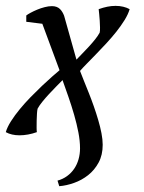

<svg xmlns="http://www.w3.org/2000/svg" viewBox="-27 -456 491 654"><path d="M186 -183.1Q176.3 -173.3 164.1 -160.9Q151.9 -148.4 139.9 -135.5Q127.9 -122.6 117.4 -109.6Q106.9 -96.7 101.1 -85.9Q99.6 -80.1 98.9 -68.6Q98.1 -57.1 97.9 -44.9Q97.7 -32.7 97.7 -21.7Q97.7 -10.7 98.6 -5.9Q83.5 -0.5 68.4 2.2Q53.2 4.9 39.6 4.9Q12.2 4.9 -7.3 -5.9Q-2.4 -22.9 10.5 -43.2Q23.4 -63.5 40.5 -84.2Q57.6 -105 77.6 -125.5Q97.7 -146 116.2 -163.6Q134.8 -181.2 150.6 -195.1Q166.5 -209 175.8 -216.8L117.2 -375L62.5 -381.8V-403.3Q67.4 -407.2 77.4 -412.6Q87.4 -418 99.6 -423.1Q111.8 -428.2 125 -431.6Q138.2 -435.1 149.9 -435.1Q159.2 -435.1 166 -432.4Q172.9 -429.7 177.5 -425Q182.1 -420.4 185.5 -414.6Q189 -408.7 191.4 -402.3L233.4 -252.9Q243.2 -263.2 254.4 -274.7Q265.6 -286.1 276.6 -298.1Q287.6 -310.1 297.1 -322Q306.6 -334 312.5 -344.7Q314 -351.1 313.7 -362.3Q313.5 -373.5 312.7 -385.7Q312 -397.9 310.8 -408.7Q309.6 -419.4 309.1 -424.8Q324.2 -430.2 338.4 -433.1Q352.5 -436 366.7 -436Q380.4 -436 392.6 -433.1Q404.8 -430.2 414.6 -424.8Q409.7 -407.7 397.5 -387.9Q385.3 -368.2 369.4 -348.1Q353.5 -328.1 335.2 -308.3Q316.9 -288.6 299.6 -270.8Q282.2 -252.9 268.1 -238.5Q253.9 -224.1 245.6 -214.4Q251 -200.2 258.8 -180.9Q266.6 -161.6 275.4 -139.6Q284.2 -117.7 292.5 -94Q300.8 -70.3 307.6 -47.1Q314.5 -23.9 318.6 -2.4Q322.8 19 322.8 37.1Q322.8 72.3 308.8 97.9Q294.9 123.5 273.2 140.6Q251.5 157.7 225.3 167Q199.2 176.3 174.8 178.2L168.9 159.2Q187 154.3 201.4 143.8Q215.8 133.3 225.6 118.9Q235.4 104.5 240.5 86.7Q245.6 68.8 245.6 49.3Q245.6 23.9 240 -5.1Q234.4 -34.2 225.6 -64.7Q216.8 -95.2 206.3 -125.5Q195.8 -155.8 186 -183.1Z"/></svg>

Font: PT Astra Serif
Style: Italic
Weight: 400
Italic angle: -16°
Designer: A.Korolkova, I. Chaeva
Foundry: ParaType Ltd
Version: Version 1.001